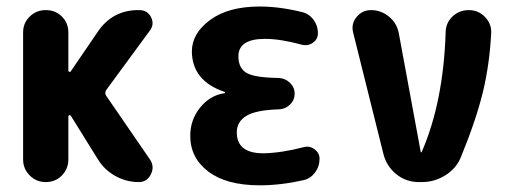

<svg xmlns="http://www.w3.org/2000/svg" viewBox="-20 -550 1540 580"><path d="M300.8 -260.7 433.6 -67.4Q447.3 -45.9 435.5 -22.9Q423.8 0 399.4 0Q361.3 0 328.1 -18.6Q294.9 -37.1 275.4 -69.3L193.4 -201.2Q189.5 -204.1 186.5 -199.2V-68.4Q186.5 -40 167 -20Q147.5 0 118.2 0Q89.8 0 69.8 -20Q49.8 -40 49.8 -68.4V-452.1Q49.8 -480.5 69.8 -500Q89.8 -519.5 118.2 -519.5Q147.5 -519.5 167 -500Q186.5 -480.5 186.5 -452.1V-335.9Q186.5 -334 189.5 -333Q192.4 -332 193.4 -334L275.4 -454.1Q320.3 -520.5 400.4 -519.5Q425.8 -519.5 436.5 -497.6Q447.3 -475.6 431.6 -456.1L301.8 -279.3Q294.9 -269.5 300.8 -260.7Z M897.5 -105.5Q915 -110.4 930.2 -99.1Q945.3 -87.9 945.3 -70.3Q945.3 -46.9 931.6 -28.8Q918 -10.7 897.5 -5.9Q828.1 9.8 764.6 9.8Q664.1 9.8 609.4 -31.7Q554.7 -73.2 554.7 -139.6Q554.7 -188.5 585 -225.6Q615.2 -262.7 659.2 -268.6Q660.2 -268.6 660.2 -269.5Q660.2 -271.5 658.2 -272.5Q560.5 -305.7 559.6 -394.5Q559.6 -449.2 614.7 -489.7Q669.9 -530.3 764.6 -530.3Q824.2 -530.3 891.6 -513.7Q913.1 -508.8 926.8 -490.7Q940.4 -472.7 940.4 -450.2Q940.4 -431.6 925.3 -420.9Q910.2 -410.2 891.6 -415Q827.1 -432.6 780.3 -432.6Q700.2 -432.6 700.2 -379.9Q700.2 -343.8 725.1 -329.6Q750 -315.4 822.3 -314.5Q841.8 -313.5 856 -299.8Q870.1 -286.1 870.1 -267.1Q870.1 -248 856.4 -234.4Q842.8 -220.7 823.2 -219.7Q753.9 -217.8 724.6 -200.2Q695.3 -182.6 695.3 -150.4Q695.3 -86.9 775.4 -86.9Q830.1 -87.9 897.5 -105.5Z M1396.5 -519.5Q1424.8 -519.5 1444.8 -499Q1464.8 -478.5 1463.9 -451.2Q1459 -356.4 1439 -272.9Q1418.9 -189.5 1373 -77.1Q1359.4 -42 1326.2 -21Q1293 0 1254.9 0H1245.1Q1207 0 1177.7 -23.4Q1148.4 -46.9 1138.7 -83L1046.9 -451.2Q1040 -477.5 1057.1 -498.5Q1074.2 -519.5 1100.6 -519.5Q1130.9 -519.5 1154.8 -500Q1178.7 -480.5 1184.6 -450.2L1251 -90.8Q1251 -89.8 1252 -89.8Q1253.9 -89.8 1253.9 -90.8Q1319.3 -241.2 1326.2 -451.2Q1326.2 -480.5 1346.7 -500Q1367.2 -519.5 1396.5 -519.5Z"/></svg>

Font: Rounded-X Mgen+ 1mn bold
Style: Bold
Weight: 700
Designer: [Source Han Sans]
Ryoko NISHIZUKA  (kana & ideographs); Paul D. Hunt (Latin, Greek & Cyrillic); Wenlong ZHANG  (bopomofo
Version: Version 1.059.20150602